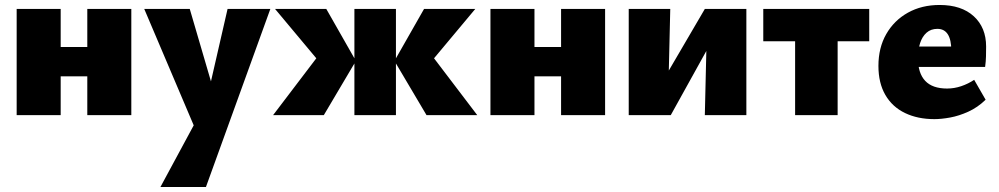

<svg xmlns="http://www.w3.org/2000/svg" viewBox="-20 -463 4017 772"><path d="M331 0V-427H508V0ZM47 0V-427H224V0ZM135 -156V-274H415V-156Z M781 93 560 -427H743L844 -82ZM895 -427H1067L808 289H625L809 -52Z M1695 0 1566 -218 1685 -427H1891L1677 -171V-292L1899 0ZM1078 0 1300 -292V-171L1086 -427H1292L1411 -218L1282 0ZM1405 0V-427H1572V0Z M2236 0V-427H2413V0ZM1952 0V-427H2129V0ZM2040 -156V-274H2320V-156Z M2814 0 2824 -427H2981V0ZM2508 0V-427H2675L2665 0ZM2614 0V-85L2814 -427H2866V-341L2677 0Z M3177 0V-427H3348V0ZM3049 -297V-427H3475V-297Z M3737 16Q3670 16 3619 -8.5Q3568 -33 3540 -81Q3512 -129 3512 -198Q3512 -271 3543.5 -326Q3575 -381 3630.5 -412Q3686 -443 3758 -443Q3846 -443 3895.5 -397.5Q3945 -352 3945 -276Q3945 -256 3944.5 -236Q3944 -216 3941 -194H3805V-260Q3805 -303 3791 -325Q3777 -347 3749 -347Q3723 -347 3705.5 -331.5Q3688 -316 3679.5 -289.5Q3671 -263 3671 -229Q3671 -169 3700 -138Q3729 -107 3788 -107Q3817 -107 3845 -116.5Q3873 -126 3897 -142L3943 -62Q3911 -31 3873.5 -14Q3836 3 3800.5 9.5Q3765 16 3737 16ZM3592 -194 3612 -276H3936V-194Z"/></svg>

Font: Ysabeau Infant Black
Style: Regular
Weight: 900
Designer: Christian Thalmann (Catharsis Fonts)
Version: Version 2.001;gftools[0.9.30]; featfreeze: ss01,ss02,lnum